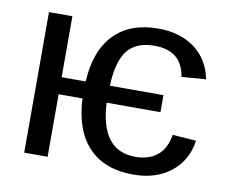

<svg xmlns="http://www.w3.org/2000/svg" viewBox="-65 -619 844 710"><g transform="rotate(10 356.5 -264.0)"><path d="M153.8 0H65.9V-527.8H153.8V-298.8H244.1Q250.5 -415.5 310.1 -476.8Q369.6 -538.1 475.1 -538.1Q558.1 -538.1 612.5 -497.3Q667 -456.5 681.2 -383.8L589.8 -377Q575.2 -473.1 472.2 -473.1Q403.8 -473.1 371.1 -431.9Q338.4 -390.6 335 -298.8H536.1V-234.9H334Q342.8 -56.2 473.1 -56.2Q523.4 -56.2 555.2 -82Q586.9 -107.9 595.2 -160.2L684.1 -153.8Q672.9 -78.1 617.4 -34.2Q562 9.8 476.1 9.8Q368.7 9.8 309.1 -52.5Q249.5 -114.7 243.2 -234.9H153.8Z"/></g></svg>

Font: Libra Sans Modern
Style: Regular
Weight: 400
Foundry: Stefan Peev, Context Ltd
Version: Version 1.000